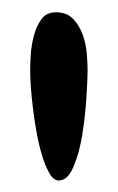

<svg xmlns="http://www.w3.org/2000/svg" viewBox="-20 -749 196 320"><path d="M126 -631.8Q126 -617.2 124 -586.4Q122.1 -555.7 117.2 -524.9Q112.3 -494.1 102.5 -471.2Q92.8 -448.2 78.1 -448.2Q69.3 -448.2 62.5 -460Q55.7 -471.7 50.3 -489.3Q44.9 -506.8 41 -528.3Q37.1 -549.8 34.7 -570.3Q32.2 -590.8 31.2 -606.9Q30.3 -623 30.3 -630.9Q30.3 -640.6 31.2 -657.2Q32.2 -673.8 36.6 -689.9Q41 -706.1 49.3 -717.3Q57.6 -728.5 73.2 -728.5Q90.8 -728.5 101.1 -718.3Q111.3 -708 117.2 -692.9Q123 -677.7 124.5 -661.1Q126 -644.5 126 -631.8Z"/></svg>

Font: Chewy
Style: Regular
Weight: 400
Designer: Squid
Foundry: Font Diner, Inc DBA Sideshow
Version: Version 1.000